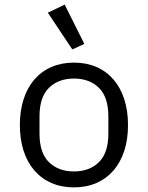

<svg xmlns="http://www.w3.org/2000/svg" viewBox="-20 -799 640 831"><path d="M300 12Q246 12 202.5 -7Q159 -26 128.5 -61.5Q98 -97 82 -146.5Q66 -196 66 -258Q66 -319 82 -369Q98 -419 128.5 -454.5Q159 -490 202.5 -509Q246 -528 300 -528Q354 -528 397.5 -509Q441 -490 471.5 -454.5Q502 -419 518 -369Q534 -319 534 -258Q534 -196 518 -146.5Q502 -97 471.5 -61.5Q441 -26 397.5 -7Q354 12 300 12ZM300 -57Q367 -57 408 -97Q449 -137 449 -221V-295Q449 -379 408 -419Q367 -459 300 -459Q233 -459 192 -419Q151 -379 151 -295V-221Q151 -137 192 -97Q233 -57 300 -57ZM187 -744 260 -779 345 -609 293 -585Z"/></svg>

Font: IBM Plex Mono
Style: Regular
Weight: 400
Monospace: yes
Designer: Mike Abbink, Paul van der Laan, Pieter van Rosmalen
Foundry: Bold Monday
Version: Version 2.3